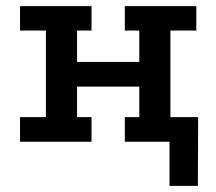

<svg xmlns="http://www.w3.org/2000/svg" viewBox="-20 -460 702 623"><path d="M530 143V0H433V-80H623L622 143ZM45 -440H277V-361H230V-259H432V-361H385V-440H617V-361H533V-80H617V0H385V-80H432V-179H230V-80H277V0H45V-80H129V-361H45Z"/></svg>

Font: Podkova SemiBold
Style: Regular
Weight: 600
Designer: Ilya Yudin
Foundry: Cyreal (www.cyreal.org)
Version: Version 2.103